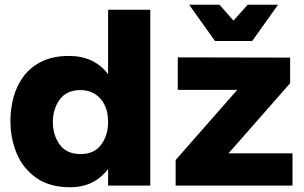

<svg xmlns="http://www.w3.org/2000/svg" viewBox="-20 -783 1282 810"><path d="M276 7Q192 7 136 -30.5Q77.5 -71 50.8 -134.8Q24 -198.5 24 -273Q24 -324 37.2 -373Q50.5 -422 79.5 -461Q108.5 -500 156 -523.5Q203.5 -547 272 -547Q377 -547 436 -470V-742H614V0H436V-70Q377 7 276 7ZM320 -133Q378 -133 407 -173Q436 -213 436 -268Q436 -312 420.5 -342Q405 -372 378.8 -387.5Q352.5 -403 320 -403Q261 -403 232 -363Q203 -323 203 -268Q203 -213 232 -173Q261 -133 320 -133ZM1214 0H721V-108L981 -404H730V-541L1204 -540V-432L944 -136H1214ZM1044 -610H887L778 -763H906L965 -696L1025 -763H1153Z"/></svg>

Font: Argentum Novus
Style: Bold
Weight: 700
Designer: Julieta Ulanovsky (font) & Cristiano Sobral (main changes)
Foundry: Julieta Ulanovsky (font) & Cristiano Sobral (main changes)
Version: Version 3.00;November 27, 2020;FontCreator 13.0.0.2655 64-bi